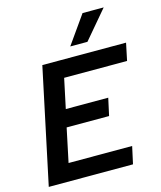

<svg xmlns="http://www.w3.org/2000/svg" viewBox="-133 -1027 943 1123"><g transform="rotate(-15 338.0 -465.5)"><path d="M169 -698H676L654 -593H273L235 -414H492L469 -309H212L169 -105H554L531 0H21ZM475 -931H603L459 -761H355Z"/></g></svg>

Font: Azeret Mono Medium
Style: Italic
Weight: 500
Italic angle: -12°
Designer: Martin Vácha
Foundry: Displaay
Version: Version 1.000; Glyphs 3.0.3, build 3074